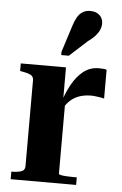

<svg xmlns="http://www.w3.org/2000/svg" viewBox="-55 -820 547 859"><g transform="rotate(5 218.5 -390.5)"><path d="M411 -525V-396Q404 -398 394 -399.5Q384 -401 373 -402.5Q362 -404 350 -404Q329 -404 310 -399Q291 -394 275 -384Q259 -374 246 -358Q233 -342 223 -320L217 -348Q233 -401 255 -441.5Q277 -482 307 -505.5Q337 -529 376 -529Q388 -529 397 -528Q406 -527 411 -525ZM26 0V-34H27Q53 -34 70 -39.5Q87 -45 87 -64V-448Q87 -460 82 -466.5Q77 -473 65.5 -477Q54 -481 37 -484L26 -486V-520H229V-363L239 -369V-43Q239 -40 248 -38Q257 -36 272 -35Q287 -34 302 -34H320V0ZM241 -707Q248 -730 257.5 -746.5Q267 -763 281.5 -772Q296 -781 315 -781Q342 -781 357.5 -766.5Q373 -752 373 -729Q373 -715 367 -701Q361 -687 348.5 -673Q336 -659 316 -645L237 -573H203V-588Z"/></g></svg>

Font: Roboto Serif 144pt SemiBold
Style: Regular
Weight: 600
Version: Version 1.008